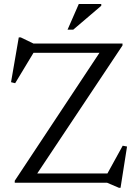

<svg xmlns="http://www.w3.org/2000/svg" viewBox="-20 -886 664 931"><path d="M574 -675V-665.5L152 -32L144 -45H501L575 -179.5L596 -175.5L564.5 24.5H556.5L499 0H51.5V-9.5L471 -643L485 -630H142.5L53.5 -482.5L33.5 -487.5L71 -704.5H81L142 -675ZM307.5 -742 362 -866.5H471V-858L335 -742Z"/></svg>

Font: Newsreader 24pt
Style: Regular
Weight: 400
Designer: Hugues Gentile
Foundry: Production Type
Version: Version 1.003